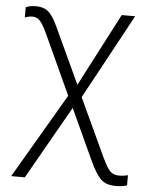

<svg xmlns="http://www.w3.org/2000/svg" viewBox="-54 -583 677 867"><g transform="rotate(5 284.0 -149.5)"><path d="M29 236 254 -148 129 -420Q113 -455 98.5 -472.5Q84 -490 63 -490Q45 -490 28 -483V-530Q36 -533 46.5 -535.5Q57 -538 75 -538Q109 -538 130 -520.5Q151 -503 173 -455L291 -201L463 -532H524L315 -147L429 98Q452 149 468 170Q484 191 515 191Q527 191 536.5 189.5Q546 188 554 186V232Q545 235 533.5 237Q522 239 506 239Q458 240 434 215Q410 190 384 133L279 -95L91 236Z"/></g></svg>

Font: RS Noto Sans Light
Style: Regular
Weight: 300
Designer: Monotype Design Team
Foundry: Monotype Imaging Inc.
Version: Version 3.10